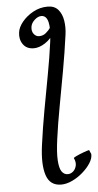

<svg xmlns="http://www.w3.org/2000/svg" viewBox="-64 -780 540 1061"><g transform="rotate(-5 206.0 -249.0)"><path d="M72.8 -613.8Q76.2 -642.1 100.3 -671.6Q124.5 -701.2 161.6 -721.7Q198.7 -742.2 242.2 -742.2Q279.8 -742.2 300.3 -718.5Q320.8 -694.8 326.9 -657.2Q333 -619.6 327.1 -578.1Q314 -481.4 295.9 -381.1Q277.8 -280.8 260.3 -186Q242.7 -91.3 231.9 -11.7Q221.2 64.9 223.9 109.1Q226.6 153.3 239.5 171.6Q252.4 189.9 272.9 189.9Q289.6 189.9 303 178Q316.4 166 320.6 146.5Q324.7 127 314 105Q312.5 102.1 329.6 94Q346.7 85.9 368.4 77.9Q390.1 69.8 401.4 67.4L411.6 90.3Q413.1 113.3 396.5 139.6Q379.9 166 352.5 189.9Q325.2 213.9 293.2 229Q261.2 244.1 231.9 244.1Q169.4 244.1 149.7 184.1Q129.9 124 144.5 17.6Q157.2 -76.7 175 -174.6Q192.9 -272.5 210.4 -366.7Q228 -460.9 239.3 -545.4Q259.3 -693.4 202.6 -693.4Q184.1 -693.4 165.3 -676.3Q146.5 -659.2 143.6 -638.7Q140.1 -614.3 152.1 -598.9Q164.1 -583.5 181.6 -583.5Q203.6 -583.5 219.7 -597.2Q235.8 -610.8 245.4 -625.2Q254.9 -639.6 257.3 -641.6L272 -608.9Q242.7 -562 209.7 -540.8Q176.8 -519.5 147 -519.5Q106.9 -519.5 87.2 -547.6Q67.4 -575.7 72.8 -613.8Z"/></g></svg>

Font: Gentium Book Plus
Style: Italic
Weight: 400
Italic angle: -8°
Designer: Victor Gaultney, Annie Olsen, Iska Routamaa, Becca Hirsbrunner
Foundry: SIL International
Version: Version 6.101